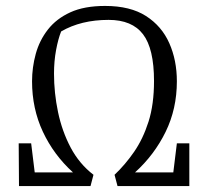

<svg xmlns="http://www.w3.org/2000/svg" viewBox="-20 -627 701 647"><path d="M43 -144H85L97 -46H226Q161 -105 124.5 -183Q88 -261 88 -353Q88 -400 100.5 -445.5Q113 -491 141.5 -527.5Q170 -564 217 -585.5Q264 -607 334 -607Q419 -607 472 -573Q525 -539 550.5 -481.5Q576 -424 576 -353Q576 -260 538 -182.5Q500 -105 435 -46H564L576 -144H618V0H376L366 -38Q402 -72 432 -115.5Q462 -159 480.5 -217Q499 -275 499 -354Q499 -463 462 -511.5Q425 -560 346 -560Q253 -560 186 -521Q176 -496 169 -458.5Q162 -421 162 -379Q162 -314 175.5 -249.5Q189 -185 218 -130Q247 -75 295 -38L285 0H44Z"/></svg>

Font: Grenze Gotisch Light
Style: Regular
Weight: 300
Designer: Renata Polastri
Foundry: Omnibus-Type
Version: Version 1.001